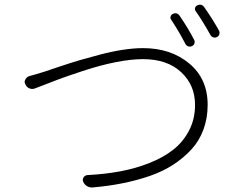

<svg xmlns="http://www.w3.org/2000/svg" viewBox="-20 -825 1040 833"><path d="M722.7 -739.3Q717.8 -746.1 720.2 -753.4Q722.7 -760.7 729.5 -764.6Q736.3 -767.6 741.2 -767.6Q752 -767.6 759.8 -755.9Q795.9 -703.1 822.3 -652.3Q826.2 -645.5 823.7 -637.2Q821.3 -628.9 813 -625Q804.7 -621.1 796.4 -624Q788.1 -627 784.2 -634.8Q755.9 -689.5 722.7 -739.3ZM829.1 -776.4Q824.2 -783.2 826.2 -790.5Q828.1 -797.9 835.9 -801.8Q841.8 -804.7 847.7 -804.7Q858.4 -804.7 866.2 -793.9Q902.3 -742.2 930.7 -691.4Q932.6 -686.5 932.6 -682.6Q932.6 -678.7 931.6 -675.8Q928.7 -668 920.9 -664.1Q913.1 -660.2 904.8 -663.1Q896.5 -666 892.6 -673.8Q858.4 -735.4 829.1 -776.4ZM131.8 -441.4Q119.1 -436.5 106.9 -441.9Q94.7 -447.3 89.8 -460Q86.9 -464.8 86.9 -469.7Q86.9 -475.6 90.8 -481.4Q96.7 -492.2 108.4 -495.1Q127.9 -500 177.7 -515.6Q188.5 -519.5 239.7 -536.6Q291 -553.7 326.2 -564Q361.3 -574.2 413.1 -587.9Q464.8 -601.6 512.7 -608.9Q560.5 -616.2 600.6 -616.2Q720.7 -616.2 800.8 -549.8Q880.9 -483.4 880.9 -370.1Q880.9 -312.5 862.8 -263.2Q844.7 -213.9 810.5 -176.8Q776.4 -139.6 731.4 -110.4Q686.5 -81.1 629.4 -61.5Q572.3 -42 511.2 -29.8Q450.2 -17.6 380.9 -11.7Q379.9 -11.7 377.9 -11.7Q367.2 -11.7 357.4 -17.6Q345.7 -24.4 340.8 -37.1Q336.9 -46.9 342.8 -55.7Q348.6 -64.5 359.4 -65.4Q434.6 -69.3 501 -81.5Q567.4 -93.8 627.9 -117.7Q688.5 -141.6 731.4 -175.3Q774.4 -209 800.3 -258.8Q826.2 -308.6 826.2 -370.1Q826.2 -456.1 765.6 -512.2Q705.1 -568.4 600.6 -568.4Q547.9 -568.4 481.4 -555.2Q415 -542 339.4 -517.1Q263.7 -492.2 228 -478.5Q192.4 -464.8 131.8 -441.4Z"/></svg>

Font: Gen Jyuu Gothic Light
Style: Regular
Weight: 200
Designer: [Source Han Sans]
Ryoko NISHIZUKA  (kana & ideographs); Paul D. Hunt (Latin, Greek & Cyrillic); Wenlong ZHANG  (bopomofo
Version: Version 1.002.20150607